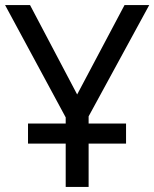

<svg xmlns="http://www.w3.org/2000/svg" viewBox="-20 -734 606 754"><path d="M238 0V-170H90V-249H238V-273L0 -714H98L283 -363L469 -714H566L328 -277V-249H475V-170H328V0Z"/></svg>

Font: Noto Sans
Style: Regular
Weight: 400
Designer: Monotype Design Team
Foundry: Monotype Imaging Inc.
Version: Version 1.902